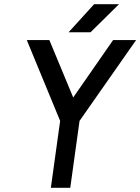

<svg xmlns="http://www.w3.org/2000/svg" viewBox="-20 -890 665 910"><path d="M305 -737H409L544 -870H426ZM107 -700 265 -317 221 0H313L357 -317L625 -700H516L327 -428L214 -700Z"/></svg>

Font: Unageo
Style: Medium-Italic
Weight: 500
Designer: Richard Sepsi
Foundry: Richard Sepsi
Version: Version 2.000